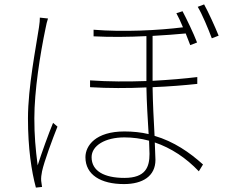

<svg xmlns="http://www.w3.org/2000/svg" viewBox="-20 -813 1040 872"><path d="M198 -729 161 -733C161 -722 160 -708 157 -689C144 -601 107 -418 107 -275C107 -140 123 -35 143 39L171 36C170 29 168 17 167 8C166 -5 168 -21 171 -35C180 -78 219 -183 241 -238L221 -255C201 -207 169 -118 151 -62C141 -140 136 -198 136 -276C136 -400 162 -566 187 -685C190 -703 194 -716 198 -729ZM907 -793 878 -782C899 -747 925 -684 942 -639L973 -651C956 -693 926 -759 907 -793ZM657 -174 659 -114C659 -55 642 -5 545 -5C454 -5 396 -36 396 -99C396 -152 458 -189 545 -189C583 -189 620 -184 657 -174ZM809 -762 781 -753C790 -736 801 -714 811 -689C700 -675 539 -667 405 -678V-648C481 -644 566 -645 645 -649V-445C562 -442 473 -442 389 -448V-417C472 -412 561 -412 645 -416C646 -351 651 -268 655 -204C621 -212 584 -216 545 -216C415 -216 368 -152 368 -99C368 -19 438 23 543 23C628 23 686 -13 686 -87L683 -166C757 -141 825 -96 883 -35L902 -66C841 -121 770 -170 682 -196C678 -266 674 -349 673 -417C749 -420 820 -426 876 -432V-463C818 -456 748 -450 673 -446V-650C729 -653 781 -657 823 -661V-662L844 -608L875 -620C859 -662 827 -728 809 -762Z"/></svg>

Font: Harano Aji Gothic K1 ExtraLight
Style: Regular
Weight: 250
Foundry: Masamichi Hosoda
Version: HaranoAjiGothicK1-ExtraLight version 20230610;ttx 4.39.4